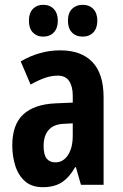

<svg xmlns="http://www.w3.org/2000/svg" viewBox="-20 -833 509 797"><path d="M230 -624Q317 -624 363.5 -575.5Q410 -527 410 -429V-66H316L295 -139H292Q268 -97 237 -76.5Q206 -56 158 -56Q112 -56 84 -80.5Q56 -105 43.5 -145Q31 -185 31 -229Q31 -316 76.5 -358Q122 -400 210 -404L282 -407V-436Q282 -474 267 -496.5Q252 -519 220 -519Q194 -519 167.5 -510Q141 -501 107 -482L66 -578Q144 -624 230 -624ZM244 -319Q202 -317 181.5 -293Q161 -269 161 -227Q161 -191 173.5 -175Q186 -159 210 -159Q242 -159 262 -189Q282 -219 282 -270V-321ZM100 -747Q100 -779 116.5 -796Q133 -813 159 -813Q187 -813 203.5 -795.5Q220 -778 220 -747Q220 -716 203.5 -698.5Q187 -681 159 -681Q133 -681 116.5 -698Q100 -715 100 -747ZM262 -747Q262 -779 279 -796Q296 -813 323 -813Q351 -813 367.5 -795.5Q384 -778 384 -747Q384 -716 367.5 -698.5Q351 -681 323 -681Q295 -681 278.5 -698.5Q262 -716 262 -747Z"/></svg>

Font: Noto Sans Malayalam UI ExtraCondensed
Style: Bold
Weight: 700
Width: 2
Designer: Jelle Bosma - Monotype Design Team
Foundry: Monotype Imaging Inc.
Version: Version 2.104; ttfautohint (v1.8.4.7-5d5b)